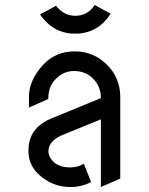

<svg xmlns="http://www.w3.org/2000/svg" viewBox="-20 -754 602 774"><path d="M206.1 -731Q207 -728 219.2 -716.3Q246.1 -690.4 283.7 -690.4Q321.8 -690.4 347.7 -716.3Q356 -724.6 361.8 -733.9L425.8 -698.7Q415 -681.2 399.4 -665Q352.1 -618.2 283.2 -618.2Q213.9 -618.2 167 -665Q149.4 -682.6 141.6 -695.8ZM175.3 -143.6Q175.3 -127.4 188 -110.4Q211.4 -79.1 262.7 -79.1Q293.9 -79.1 317.9 -93.8L347.2 -20Q309.1 0 262.7 0Q189.5 0 132.8 -53.7Q94.7 -92.8 94.7 -143.6Q94.7 -145.5 94.7 -147.5Q94.7 -238.8 188 -276.9L386.7 -358.4Q386.7 -404.8 356 -436.3Q325.2 -467.8 278.3 -467.8Q237.3 -467.8 206.1 -437Q175.8 -407.2 174.8 -361.8V-355L96.7 -320.3V-363.3Q96.7 -431.6 155.3 -494.1Q205.1 -546.9 281.2 -546.9Q357.4 -546.9 411.1 -493.2Q464.8 -439.5 464.8 -363.3V-34.2L386.7 0V-272.9L226.1 -207.5Q175.3 -183.6 175.3 -143.6Z"/></svg>

Font: NovaMono
Style: Regular
Weight: 400
Monospace: yes
Version: Version 1.2